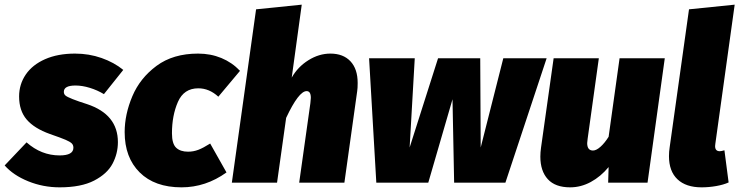

<svg xmlns="http://www.w3.org/2000/svg" viewBox="-47 -784 3173 824"><path d="M482 -484 399 -380Q371 -397 338.5 -407Q306 -417 277 -417Q227 -417 227 -390Q227 -380 234 -374Q241 -368 265 -358.5Q289 -349 327 -337Q459 -293 459 -174Q459 -125 436 -81.5Q413 -38 357 -9Q301 20 209 20Q138 20 74 -6Q10 -32 -27 -74L67 -173Q130 -117 209 -117Q268 -117 268 -150Q268 -162 260.5 -169Q253 -176 234.5 -184Q216 -192 167 -209Q100 -233 67.5 -271Q35 -309 35 -370Q35 -422 63.5 -464Q92 -506 146.5 -530Q201 -554 275 -554Q335 -554 389 -535Q443 -516 482 -484Z M983 -480 890 -369Q851 -405 804 -405Q742 -405 716.5 -346.5Q691 -288 691 -212Q691 -167 709 -150Q727 -133 760 -133Q783 -133 804 -141Q825 -149 855 -168L925 -44Q836 20 732 20Q617 20 552.5 -44Q488 -108 488 -217Q488 -293 521 -371Q554 -449 625 -501.5Q696 -554 803 -554Q857 -554 903 -535Q949 -516 983 -480Z M1488 -428Q1488 -405 1486 -393L1431 0H1237L1285 -341Q1287 -359 1287 -364Q1287 -393 1269 -393Q1235 -393 1181 -278L1142 0H948L1052 -744L1248 -764L1205 -451Q1231 -497 1276.5 -525.5Q1322 -554 1371 -554Q1426 -554 1457 -521Q1488 -488 1488 -428Z M2122 0H1902L1895 -358L1791 0H1568L1537 -534H1733L1711 -151L1833 -534H2014L2016 -151L2113 -534H2299Z M2272 -112Q2272 -130 2275 -151L2329 -534H2523L2475 -189Q2473 -175 2473 -170Q2473 -138 2498 -138Q2512 -138 2530 -154Q2548 -170 2565 -197L2612 -534H2806L2732 0H2563L2565 -67Q2531 -26 2488.5 -3Q2446 20 2400 20Q2336 20 2304 -15Q2272 -50 2272 -112Z M3023 -167Q3022 -163 3022 -157Q3022 -135 3042 -135Q3048 -135 3062 -139L3080 -1Q3058 9 3026.5 14.5Q2995 20 2964 20Q2897 20 2860.5 -14.5Q2824 -49 2824 -114Q2824 -133 2827 -152L2910 -744L3106 -764Z"/></svg>

Font: FiraGO Heavy
Style: Italic
Weight: 900
Italic angle: -8°
Designer: bBox Type GmbH
Foundry: bBox Type GmbH
Version: Version 1.001